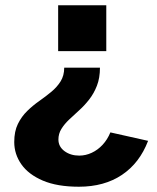

<svg xmlns="http://www.w3.org/2000/svg" viewBox="-20 -537 596 728"><path d="M200.5 -343V-517H383V-343ZM541.5 -3Q509.5 81 442.5 126Q375.5 171 279 171Q197 171 142.5 147.8Q88 124.5 61 86Q34 47.5 34 1.5Q34 -39 47.8 -67Q61.5 -95 83 -116Q104.5 -137 128.8 -154Q153 -171 174.5 -188.8Q196 -206.5 209.8 -228.5Q223.5 -250.5 223.5 -280.5H359Q359 -241.5 347.5 -212Q336 -182.5 318.2 -159.8Q300.5 -137 280.2 -118.8Q260 -100.5 242 -83.5Q224 -66.5 212.8 -48.2Q201.5 -30 201.5 -8Q201.5 19 224.5 36Q247.5 53 280.5 53Q305 53 328 42.2Q351 31.5 369.2 11.8Q387.5 -8 398.5 -35Z"/></svg>

Font: Public Sans Thin ExtraBold
Style: Regular
Weight: 800
Version: Version 1.007